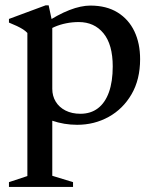

<svg xmlns="http://www.w3.org/2000/svg" viewBox="-20 -470 596 740"><path d="M414.5 -214Q414.5 -298 379 -341.5Q343.5 -385 283.5 -385Q258.5 -385 235 -380.2Q211.5 -375.5 190.5 -366.5Q169.5 -357.5 151 -342.5L147 -376.5Q175 -395.5 200 -409Q225 -422.5 247.5 -431.2Q270 -440 290.2 -444.2Q310.5 -448.5 328 -448.5Q390.5 -448.5 433.2 -422Q476 -395.5 498 -349.2Q520 -303 520 -242Q520 -163.5 487 -106.8Q454 -50 398.8 -19.5Q343.5 11 277.5 11Q252 11 228 7Q204 3 178.8 -5.5Q153.5 -14 125 -27.5H181.5V207.5L261.5 232V250.5H14.5V232L85.5 208.5V-343Q78.5 -350.5 68.8 -356.8Q59 -363 45.5 -369.5Q32 -376 14.5 -383V-397L156 -449.5H167.5L181.5 -384V-127.5Q181.5 -100 194.8 -78.2Q208 -56.5 232.5 -44Q257 -31.5 290 -31.5Q329.5 -31.5 357.2 -52.5Q385 -73.5 399.8 -114.5Q414.5 -155.5 414.5 -214Z"/></svg>

Font: Newsreader 24pt Medium
Style: Regular
Weight: 500
Designer: Hugues Gentile
Foundry: Production Type
Version: Version 1.003